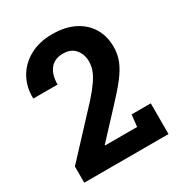

<svg xmlns="http://www.w3.org/2000/svg" viewBox="-170 -839 896 957"><g transform="rotate(-30 277.5 -360.5)"><path d="M37.6 0V-93.3L268.1 -340.8Q303.2 -380.4 323.2 -409.7Q343.3 -439 351.8 -463.1Q360.4 -487.3 360.4 -511.2Q360.4 -552.7 336.7 -581.5Q313 -610.4 267.1 -610.4Q217.8 -610.4 192.4 -578.4Q167 -546.4 167 -490.2H28.3L27.3 -493.2Q25.9 -557.6 54.9 -609.1Q84 -660.6 138.9 -690.9Q193.8 -721.2 268.6 -721.2Q341.8 -721.2 394.3 -695.1Q446.8 -668.9 475.1 -622.1Q503.4 -575.2 503.4 -513.7Q503.4 -471.2 488.3 -433.8Q473.1 -396.5 440.9 -355Q408.7 -313.5 357.9 -259.8L219.7 -111.3L220.7 -108.9H404.8L412.1 -176.8H522.5V0Z"/></g></svg>

Font: Roboto Slab LO
Style: Bold
Weight: 700
Designer: Google
Version: Version 2.000